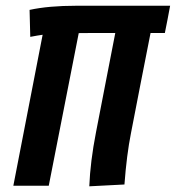

<svg xmlns="http://www.w3.org/2000/svg" viewBox="-20 -653 618 675"><path d="M151.4 0H26.9Q43.9 -88.4 78.4 -265.4Q112.8 -442.4 129.9 -530.8Q111.8 -528.3 86.4 -523.4Q85.9 -539.1 85.2 -570.6Q84.5 -602.1 84 -618.2Q150.9 -632.8 248 -632.8H578.1Q575.2 -617.2 569.1 -585Q563 -552.7 559.6 -537.1H509.3Q497.6 -478 474.6 -360.8Q451.7 -243.7 440.4 -184.6Q425.3 -108.9 417.5 -4.4Q397 -3.4 355.7 -1.2Q314.5 1 293.9 2Q297.4 -85 317.4 -187.5Q328.6 -246.1 351.3 -362.3Q374 -478.5 385.3 -537.1H315.4Q275.4 -537.1 256.8 -536.6Q239.3 -447.3 204.1 -268.3Q168.9 -89.4 151.4 0Z"/></svg>

Font: Fantasque Sans Mono
Style: Bold Italic
Weight: 700
Italic angle: -11°
Monospace: yes
Designer: Jany Belluz
Version: Version 1.7.1